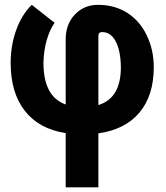

<svg xmlns="http://www.w3.org/2000/svg" viewBox="-20 -556 700 809"><path d="M256.8 4.9Q144 -12.7 84.5 -89.1Q24.9 -165.5 24.9 -291Q24.9 -364.3 48.3 -429.4Q71.8 -494.6 113.8 -535.6L210 -460Q189 -430.2 176.5 -385.7Q164.1 -341.3 163.1 -291Q163.1 -148.9 256.8 -115.7V-389.6Q256.8 -454.6 295.7 -495.1Q334.5 -535.6 392.6 -535.6Q463.4 -535.6 516.4 -501.7Q569.3 -467.8 598.6 -406.7Q627.9 -345.7 627.9 -272.9Q627.9 -153.3 567.4 -81.5Q506.8 -9.8 394.5 5.9V233.4H256.8ZM394.5 -113.3Q489.3 -142.1 489.3 -272.9Q488.3 -342.3 467.5 -381.6Q446.8 -420.9 410.2 -420.9Q394.5 -420.9 394.5 -404.3Z"/></svg>

Font: Roboto Condensed
Style: Bold
Weight: 700
Designer: Google
Version: Version 2.134; 2016